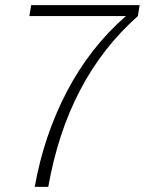

<svg xmlns="http://www.w3.org/2000/svg" viewBox="-20 -732 567 752"><path d="M169 0H116Q152 -202 242.5 -374.5Q333 -547 473 -669H95L102 -712H527L520 -669Q244 -425 169 0Z"/></svg>

Font: Creato Display Light
Style: Italic
Weight: 300
Italic angle: -10°
Version: Version 1.000